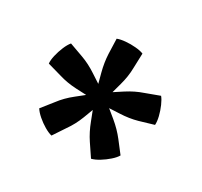

<svg xmlns="http://www.w3.org/2000/svg" viewBox="-97 -865 705 670"><g transform="rotate(30 255.5 -530.5)"><path d="M203 -730.5Q215.5 -735.5 235.2 -737.2Q255 -739 275 -737.2Q295 -735.5 307 -730.5L305 -671Q304.5 -637 294.5 -601Q284.5 -565 276 -533Q266.5 -522 255.5 -522Q243.5 -522 234 -533Q225.5 -565 216 -601Q206.5 -637 205 -671ZM41.5 -537Q40 -550 44.5 -569.5Q49 -589 56.8 -607.5Q64.5 -626 73.5 -636.5L129 -616.5Q161 -605 192.2 -584.2Q223.5 -563.5 251.5 -545.5Q259 -533.5 255.5 -522Q253.5 -516.5 249.2 -512.5Q245 -508.5 238 -506Q205 -507.5 167.8 -509.2Q130.5 -511 98 -521ZM175 -324Q162 -327 145 -337Q128 -347 113 -360Q98 -373 90.5 -385L127 -431Q147.5 -458.5 177 -481.8Q206.5 -505 231 -525.5Q246 -529.5 255.5 -522Q260 -519 262.8 -513.5Q265.5 -508 265.5 -501Q254 -470 240.8 -435.5Q227.5 -401 207.5 -373ZM418.5 -384.5Q412 -373 397.2 -360Q382.5 -347 365.8 -336.8Q349 -326.5 335 -323L302 -372Q283 -400.5 269.8 -435.5Q256.5 -470.5 244.5 -501Q245.5 -515 255.5 -522Q260 -526 266 -526.8Q272 -527.5 278.5 -525.5Q305 -505 333.5 -481.2Q362 -457.5 383 -430.5ZM437 -635.5Q445 -626 453 -607.8Q461 -589.5 465.8 -570Q470.5 -550.5 469.5 -537L412 -520Q380 -511 342.5 -509.5Q305 -508 272.5 -506Q259 -510.5 255.5 -522Q251.5 -532.5 259 -545.5Q287 -564 318 -584Q349 -604 381.5 -615Z"/></g></svg>

Font: Signika Negative Light SemiBold
Style: Regular
Weight: 600
Version: Version 2.001